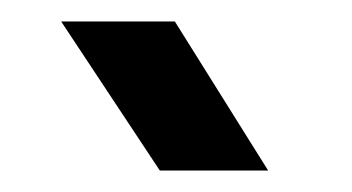

<svg xmlns="http://www.w3.org/2000/svg" viewBox="-20 -799 328 179"><path d="M129 -640 37 -779H143L230 -640Z"/></svg>

Font: Big Shoulders Text Thin Black
Style: Regular
Weight: 900
Version: Version 2.002